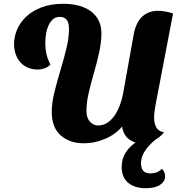

<svg xmlns="http://www.w3.org/2000/svg" viewBox="-20 -735 952 1013"><path d="M423 21Q347 21 300 -21Q253 -63 253 -144Q253 -192 267 -248.5Q281 -305 299 -364.5Q317 -424 330.5 -480Q344 -536 344 -581Q344 -617 331 -631.5Q318 -646 295 -646Q260 -646 239.5 -607.5Q219 -569 219 -507Q219 -478 224.5 -452Q230 -426 246 -394Q232 -380 214 -374Q196 -368 180 -368Q140 -368 111.5 -386Q83 -404 68.5 -435Q54 -466 54 -502Q54 -540 69.5 -577.5Q85 -615 117 -646Q149 -677 198.5 -696Q248 -715 315 -715Q374 -715 419 -697.5Q464 -680 489.5 -645Q515 -610 515 -558Q515 -513 503.5 -460Q492 -407 476 -352Q460 -297 448 -245Q436 -193 436 -150Q436 -113 454.5 -93Q473 -73 498 -73Q531 -73 557.5 -95.5Q584 -118 602 -155.5Q620 -193 629 -239L685 -551Q697 -617 730.5 -647.5Q764 -678 814 -678Q832 -678 851.5 -674.5Q871 -671 893 -664L800 -178Q797 -160 795 -144.5Q793 -129 793 -116Q793 -84 804.5 -63Q816 -42 845 -37Q825 -10 792 5.5Q759 21 726 21Q687 21 659 -1.5Q631 -24 624 -67Q587 -24 532.5 -1.5Q478 21 423 21ZM749 258Q691 258 656.5 229.5Q622 201 622 147Q622 102 644 68.5Q666 35 701.5 12.5Q737 -10 776 -22L818 -16V-11Q779 15 751.5 51.5Q724 88 724 127Q724 180 774 180Q791 180 807 174Q823 168 834 155Q843 165 847 174Q851 183 851 197Q851 222 825 240Q799 258 749 258Z"/></svg>

Font: Sansita Swashed Light
Style: Bold
Weight: 700
Version: Version 1.003